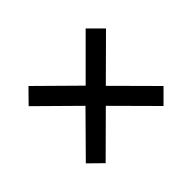

<svg xmlns="http://www.w3.org/2000/svg" viewBox="-101 -740 774 774"><g transform="rotate(45 286.0 -353.0)"><path d="M450 -574 507 -517 342 -353 505 -189 449 -132 284 -295 123 -132 65 -189 227 -353 64 -516 122 -574 285 -410Z"/></g></svg>

Font: Noto Sans Tai Tham Medium
Style: Regular
Weight: 500
Designer: Monotype Design Team 2013. Revised by David WIlliams 2020
Foundry: Monotype Imaging Inc.
Version: Version 2.002; ttfautohint (v1.8.4.7-5d5b)